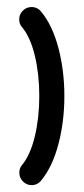

<svg xmlns="http://www.w3.org/2000/svg" viewBox="-20 -539 246 559"><path d="M94.4 -259.3Q94.4 -322.2 81.5 -376.5Q68.5 -430.7 44.1 -460Q35.9 -469.3 35.9 -482.2Q35.9 -497.4 46.5 -508Q57 -518.5 72.2 -518.5Q80.7 -518.5 88 -514.8Q95.2 -511.1 100.4 -504.4Q133 -464.4 150.2 -398.9Q167.4 -333.3 167.4 -259.3Q167.4 -185.6 150.2 -119.8Q133 -54.1 100.4 -14.1Q95.2 -7.4 88 -3.7Q80.7 0 72.2 0Q57.4 0 46.9 -10.6Q36.3 -21.1 36.3 -36.3Q36.3 -49.3 44.1 -58.5Q68.5 -88.1 81.5 -142.4Q94.4 -196.7 94.4 -259.3Z"/></svg>

Font: 26F Galaxy Hebrew
Style: Bold
Weight: 700
Designer: C₂₉H₂₅N₃O₅
Version: Version 1.000